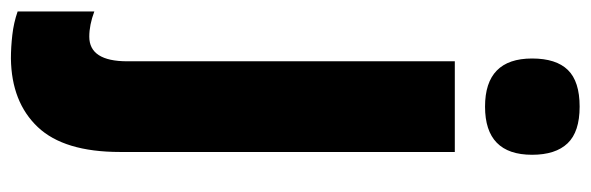

<svg xmlns="http://www.w3.org/2000/svg" viewBox="-414 -440 1056 343"><g transform="rotate(90 113.5 -268.0)"><path d="M46 -691Q46 -734 66.5 -755Q87 -776 132 -776Q177 -776 197.5 -754.5Q218 -733 218 -691Q218 -607 132 -607Q46 -607 46 -691ZM46 240Q26 240 4 237.5Q-18 235 -38 228V91Q-14 100 7 100Q51 100 51 32V-553H213V45Q213 145 168.5 192Q124 239 46 240Z"/></g></svg>

Font: Noto Sans Tamil ExtraCondensed Black
Style: Regular
Weight: 900
Width: 2
Designer: Jelle Bosma - Monotype Design Team
Foundry: Monotype Imaging Inc.
Version: Version 2.004; ttfautohint (v1.8.4.7-5d5b)